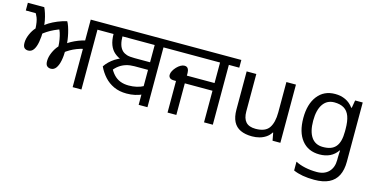

<svg xmlns="http://www.w3.org/2000/svg" viewBox="-89 -1045 3355 1708"><g transform="rotate(15 1589.0 -191.0)"><path d="M572 0V-373L584 -356Q549 -348 518 -336Q487 -324 459.5 -308Q432 -292 406 -271L425 -305Q425 -248 416 -203.5Q407 -159 388.5 -133.5Q370 -108 341 -108Q320 -108 306 -120.5Q292 -133 292 -166Q292 -204 310.5 -246Q329 -288 356 -317Q355 -348 349.5 -380Q344 -412 335.5 -438.5Q327 -465 316 -478L348 -473Q315 -463 281 -447Q247 -431 219.5 -413Q192 -395 175 -379L189 -422Q189 -360 180.5 -312.5Q172 -265 153.5 -238.5Q135 -212 104 -212Q83 -212 69.5 -224.5Q56 -237 56 -271Q56 -308 74 -349.5Q92 -391 118 -419Q115 -482 101.5 -516Q88 -550 77 -558L120 -551H-7V-622H144Q154 -602 163.5 -572Q173 -542 179.5 -509Q186 -476 186 -445L173 -456Q185 -471 216.5 -490.5Q248 -510 290 -527.5Q332 -545 374 -554Q384 -537 393 -510.5Q402 -484 409 -453.5Q416 -423 420 -393Q424 -363 424 -339L407 -353Q425 -368 452 -383Q479 -398 513 -411.5Q547 -425 584 -433L572 -405V-622H749V-551H653V0Z M783 -248Q798 -271 820 -292.5Q842 -314 870 -332Q898 -350 931 -361L938 -343Q895 -358 864 -384Q833 -410 817 -452Q801 -494 801 -555L837 -551H735V-622H1311V-551H847L883 -554Q883 -511 892.5 -477.5Q902 -444 924 -423Q942 -407 966.5 -399.5Q991 -392 1038 -392H1198L1196 -322H1055Q1014 -322 980 -312Q946 -302 917 -281Q888 -260 862 -225L864 -268Q884 -226 910 -198Q936 -170 970.5 -156.5Q1005 -143 1049 -143Q1087 -143 1122 -151Q1157 -159 1188 -176L1194 -100Q1162 -85 1126 -77Q1090 -69 1049 -69Q982 -69 931 -92.5Q880 -116 843.5 -156.5Q807 -197 783 -248ZM1180 0V-551H1084V-622H1358V-551H1261V0Z M1446 0V-291H1428Q1400 -291 1388.5 -302Q1377 -313 1377 -329Q1377 -347 1387.5 -366.5Q1398 -386 1414.5 -403.5Q1431 -421 1449.5 -431.5Q1468 -442 1484 -442Q1508 -442 1517.5 -425.5Q1527 -409 1527 -387V-362H1782V-551H1333V-622H1959V-551H1863V0H1782V-291H1527V0Z M2485 -536V0H2413L2400 -71H2396Q2379 -43 2352 -25Q2325 -7 2293 1.5Q2261 10 2226 10Q2162 10 2118.5 -10.5Q2075 -31 2053 -74Q2031 -117 2031 -185V-536H2120V-191Q2120 -127 2149 -95Q2178 -63 2239 -63Q2328 -63 2362.5 -113Q2397 -163 2397 -257V-536Z M2845 -546Q2898 -546 2940.5 -526Q2983 -506 3013 -465H3018L3030 -536H3100V9Q3100 85 3074 136.5Q3048 188 2995 214Q2942 240 2860 240Q2802 240 2753.5 231.5Q2705 223 2667 206V125Q2705 145 2756 156Q2807 167 2865 167Q2934 167 2973.5 126.5Q3013 86 3013 16V-5Q3013 -17 3014 -39.5Q3015 -62 3016 -71H3012Q2984 -30 2942.5 -10Q2901 10 2846 10Q2742 10 2683.5 -63Q2625 -136 2625 -267Q2625 -395 2683.5 -470.5Q2742 -546 2845 -546ZM2857 -472Q2790 -472 2753 -418.5Q2716 -365 2716 -266Q2716 -167 2752.5 -114.5Q2789 -62 2859 -62Q2900 -62 2929 -72.5Q2958 -83 2977 -105.5Q2996 -128 3005 -163Q3014 -198 3014 -246V-267Q3014 -340 2997.5 -385Q2981 -430 2946 -451Q2911 -472 2857 -472Z"/></g></svg>

Font: lgurmukhi05
Style: Book
Weight: 400
Designer: Jelle Bosma - Monotype Design Team
Foundry: Monotype Imaging Inc.
Version: Version 2.003